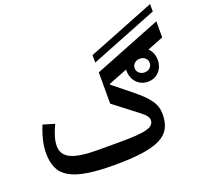

<svg xmlns="http://www.w3.org/2000/svg" viewBox="-146 -1034 1275 1213"><g transform="rotate(-20 491.0 -427.5)"><path d="M803 -410Q780 -410 761 -418.5Q742 -427 728 -441.5Q714 -456 706 -476Q698 -496 698 -519V-530L571 -480V-474L686 -382Q722 -353 747.5 -328.5Q773 -304 789 -281Q805 -258 812 -235Q819 -212 819 -186Q819 -131 798.5 -93Q778 -55 731.5 -32Q685 -9 609.5 1.5Q534 12 424 12Q317 12 244 0.5Q171 -11 126 -36.5Q81 -62 61.5 -103.5Q42 -145 42 -205Q42 -285 83 -384L160 -361Q141 -321 131 -287.5Q121 -254 121 -225Q121 -166 176.5 -139.5Q232 -113 358 -113H498Q567 -113 612.5 -116Q658 -119 685.5 -126.5Q713 -134 724.5 -146.5Q736 -159 736 -177Q736 -191 726 -205Q716 -219 687 -241L530 -362V-572L982 -751V-643L874 -600Q907 -569 907 -519Q907 -472 877.5 -441Q848 -410 803 -410ZM803 -473Q824 -473 838.5 -486Q853 -499 853 -519Q853 -539 838.5 -552Q824 -565 803 -565Q781 -565 766.5 -552Q752 -539 752 -519Q752 -499 766.5 -486Q781 -473 803 -473ZM530 -688 982 -867V-817L530 -638Z"/></g></svg>

Font: IBM Plex Sans Arabic Medium
Style: Regular
Weight: 500
Designer: Mike Abbink, Paul van der Laan, Pieter van Rosmalen, Wael Morcos, Khajak Apelian
Foundry: Bold Monday
Version: Version 1.1